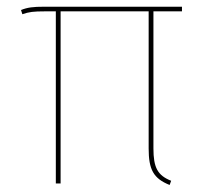

<svg xmlns="http://www.w3.org/2000/svg" viewBox="-20 -538 612 563"><path d="M513.6 -504.7V-518.3H109.4C77.4 -518.3 60.4 -516.3 41.6 -508.6L45.6 -496.3C64.9 -503.1 78.3 -504.7 111.1 -504.7H143.7V0H157.7V-504.7H415.9V-102.6C415.9 -40.7 429.9 -14.7 477.4 4.4L481.9 -7.9C442.1 -23.7 429.9 -46.6 429.9 -102.6V-504.7Z"/></svg>

Font: Fira Sans Hair
Style: Regular
Weight: 100
Designer: bBox Type GmbH & Carrois Corporate GbR & Edenspiekermann AG
Foundry: bBox Type GmbH & Carrois Corporate GbR & Edenspiekermann AG
Version: Version 4.300;PS 004.300;hotconv 1.0.88;makeotf.lib2.5.64775